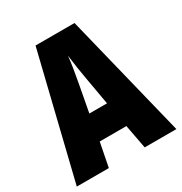

<svg xmlns="http://www.w3.org/2000/svg" viewBox="-167 -837 910 960"><g transform="rotate(-30 287.5 -357.0)"><path d="M366 -138H212L185 0H0L174 -714H399L575 0H392ZM311 -444Q299 -509 289 -589Q283 -531 267 -446L237 -285H339Z"/></g></svg>

Font: Noto Sans UI CondBlack
Style: Regular
Weight: 900
Width: 3
Designer: Monotype Design Team
Foundry: Monotype Imaging Inc.
Version: Version 1.001